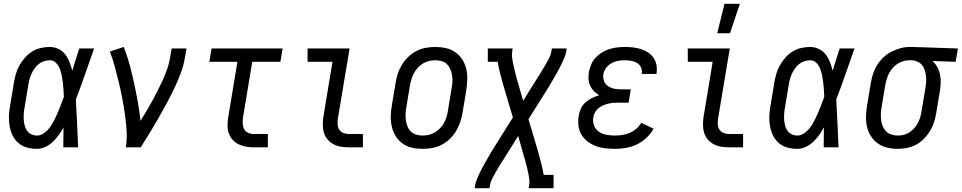

<svg xmlns="http://www.w3.org/2000/svg" viewBox="-20 -775 5059 1010"><path d="M174 8Q147 8 121.5 1Q96 -6 76.5 -23Q57 -40 46 -63Q35 -86 30.5 -112Q26 -138 27 -165Q28 -192 33 -219L53 -339Q57 -363 63.5 -386Q70 -409 82 -430.5Q94 -452 111 -471.5Q128 -491 149 -504Q170 -517 194 -522.5Q218 -528 241 -528Q266 -528 287.5 -517.5Q309 -507 323 -489Q337 -471 345.5 -449Q354 -427 360 -404L361 -405Q370 -434 378.5 -462.5Q387 -491 397 -520H475Q451 -453 428 -386Q405 -319 379 -252Q383 -189 385.5 -126Q388 -63 391 0H313Q313 -26 313.5 -52.5Q314 -79 314 -105Q303 -84 289 -64.5Q275 -45 257.5 -28.5Q240 -12 218 -2Q196 8 174 8ZM175 -62Q190 -62 204.5 -70.5Q219 -79 230.5 -91Q242 -103 250.5 -117Q259 -131 266.5 -145.5Q274 -160 280.5 -175Q287 -190 293 -205Q299 -220 304.5 -235Q310 -250 316 -265Q315 -284 314 -303Q313 -322 310.5 -341Q308 -360 304.5 -378.5Q301 -397 294 -414.5Q287 -432 274 -445Q261 -458 241 -458Q227 -458 211.5 -453Q196 -448 183.5 -438Q171 -428 161.5 -414.5Q152 -401 145.5 -386.5Q139 -372 135 -357.5Q131 -343 129 -328L109 -208Q106 -192 105 -176Q104 -160 105 -144.5Q106 -129 110 -114Q114 -99 122.5 -87Q131 -75 145 -68.5Q159 -62 175 -62Z M642 0Q649 -45 646 -88.5Q643 -132 637 -174.5Q631 -217 623 -259Q615 -301 605 -342Q595 -383 584 -424Q573 -465 558 -504L631 -528Q649 -482 662 -434Q675 -386 685.5 -337Q696 -288 705 -238.5Q714 -189 719 -139Q735 -165 751 -191.5Q767 -218 781.5 -245Q796 -272 810 -299.5Q824 -327 836.5 -354.5Q849 -382 859 -410.5Q869 -439 874 -468L883 -520H961L952 -468Q945 -427 929.5 -386.5Q914 -346 895 -306.5Q876 -267 855 -228Q834 -189 812 -151Q790 -113 767 -75Q744 -37 720 0Z M1315 0Q1294 0 1273.5 -3.5Q1253 -7 1235 -16Q1217 -25 1204 -39.5Q1191 -54 1184 -72.5Q1177 -91 1177 -112Q1177 -133 1180 -155L1229 -450H1081L1093 -520H1467L1455 -450H1307L1258 -155Q1256 -139 1257 -123.5Q1258 -108 1264.5 -95.5Q1271 -83 1285 -76.5Q1299 -70 1315 -70H1389V0Z M1815 0Q1794 0 1773 -3.5Q1752 -7 1734 -16.5Q1716 -26 1703 -41.5Q1690 -57 1684 -76.5Q1678 -96 1678 -117.5Q1678 -139 1681 -160L1729 -450H1598V-520H1819L1757 -149Q1755 -134 1756 -119Q1757 -104 1765 -92.5Q1773 -81 1786.5 -75.5Q1800 -70 1815 -70H1889V0Z M2203 8Q2174 8 2147 2Q2120 -4 2098.5 -19.5Q2077 -35 2062.5 -57.5Q2048 -80 2041.5 -107Q2035 -134 2035.5 -162.5Q2036 -191 2041 -219L2061 -339Q2065 -364 2073 -388.5Q2081 -413 2095 -435.5Q2109 -458 2128.5 -476.5Q2148 -495 2171.5 -507Q2195 -519 2220 -523.5Q2245 -528 2270 -528Q2299 -528 2326 -522Q2353 -516 2375 -500.5Q2397 -485 2411.5 -462.5Q2426 -440 2432.5 -413Q2439 -386 2438 -357.5Q2437 -329 2433 -301L2413 -181Q2409 -156 2400.5 -131.5Q2392 -107 2378.5 -84.5Q2365 -62 2345.5 -43.5Q2326 -25 2302.5 -13Q2279 -1 2253.5 3.5Q2228 8 2203 8ZM2204 -62Q2221 -62 2237 -66Q2253 -70 2268 -79Q2283 -88 2295.5 -101Q2308 -114 2316 -129Q2324 -144 2329 -160Q2334 -176 2336 -192L2356 -312Q2359 -329 2360 -346.5Q2361 -364 2358 -380.5Q2355 -397 2348.5 -412Q2342 -427 2330.5 -438Q2319 -449 2303 -453.5Q2287 -458 2270 -458Q2253 -458 2236.5 -454Q2220 -450 2205 -441Q2190 -432 2178 -419Q2166 -406 2158 -391Q2150 -376 2145 -360Q2140 -344 2137 -328L2117 -208Q2114 -191 2113.5 -173.5Q2113 -156 2115.5 -139.5Q2118 -123 2124.5 -108Q2131 -93 2142.5 -82Q2154 -71 2170.5 -66.5Q2187 -62 2204 -62Z M2477 215 2480 197Q2483 181 2489.5 165.5Q2496 150 2503.5 134.5Q2511 119 2519 104Q2527 89 2535.5 74.5Q2544 60 2552.5 45Q2561 30 2570 15L2678 -157L2627 -329Q2619 -359 2611 -389Q2603 -419 2598 -450H2546V-520H2677L2674 -502Q2672 -488 2673.5 -475Q2675 -462 2677.5 -449Q2680 -436 2683 -423.5Q2686 -411 2689 -398.5Q2692 -386 2695 -373.5Q2698 -361 2702 -349L2732 -245L2802 -357Q2805 -362 2807.5 -366Q2810 -370 2813 -375H2814Q2823 -391 2832.5 -406Q2842 -421 2851 -437Q2860 -453 2868.5 -469Q2877 -485 2880 -502L2883 -520H2961L2958 -502Q2955 -486 2948.5 -470.5Q2942 -455 2934.5 -439.5Q2927 -424 2919 -409Q2911 -394 2902.5 -379.5Q2894 -365 2885.5 -350Q2877 -335 2868 -320L2760 -148L2811 24Q2819 54 2827 84Q2835 114 2840 145H2892V215H2761L2764 197Q2766 183 2764.5 170Q2763 157 2760.5 144Q2758 131 2755 118.5Q2752 106 2749 93.5Q2746 81 2742.5 68.5Q2739 56 2735 44L2706 -60L2636 52Q2633 57 2630.5 61Q2628 65 2625 70H2624Q2614 86 2605 101Q2596 116 2587 132Q2578 148 2569.5 164Q2561 180 2558 197L2555 215Z M3215 8Q3188 8 3162.5 5Q3137 2 3113.5 -7Q3090 -16 3070.5 -31Q3051 -46 3038.5 -67Q3026 -88 3023 -113.5Q3020 -139 3024 -165Q3027 -185 3035.5 -203.5Q3044 -222 3059.5 -236Q3075 -250 3093.5 -259Q3112 -268 3132 -274Q3117 -283 3104.5 -295.5Q3092 -308 3084.5 -324Q3077 -340 3076 -359Q3075 -378 3078 -397Q3082 -417 3090.5 -437Q3099 -457 3114 -472.5Q3129 -488 3147.5 -499.5Q3166 -511 3186 -517Q3206 -523 3226.5 -525.5Q3247 -528 3267 -528Q3289 -528 3310 -525.5Q3331 -523 3351 -517Q3371 -511 3388.5 -499.5Q3406 -488 3417.5 -471.5Q3429 -455 3433 -434.5Q3437 -414 3434 -392L3433 -386H3356V-389Q3359 -406 3351.5 -421Q3344 -436 3331 -444Q3318 -452 3301 -455Q3284 -458 3267 -458Q3250 -458 3232 -455Q3214 -452 3197.5 -443Q3181 -434 3169 -418.5Q3157 -403 3154 -385Q3151 -367 3157 -350Q3163 -333 3177 -323Q3191 -313 3208.5 -309Q3226 -305 3244 -305H3298L3287 -235H3233Q3220 -235 3206 -234Q3192 -233 3178.5 -229.5Q3165 -226 3151.5 -220Q3138 -214 3127 -205Q3116 -196 3109.5 -183Q3103 -170 3101 -156Q3097 -134 3105.5 -113.5Q3114 -93 3131 -81.5Q3148 -70 3170 -66Q3192 -62 3215 -62Q3234 -62 3253.5 -65Q3273 -68 3292 -76Q3311 -84 3327 -97.5Q3343 -111 3353 -129L3418 -98Q3404 -72 3380.5 -50Q3357 -28 3329.5 -15Q3302 -2 3272.5 3Q3243 8 3215 8Z M3815 0Q3794 0 3773 -3.5Q3752 -7 3734 -16.5Q3716 -26 3703 -41.5Q3690 -57 3684 -76.5Q3678 -96 3678 -117.5Q3678 -139 3681 -160L3729 -450H3598V-520H3819L3757 -149Q3755 -134 3756 -119Q3757 -104 3765 -92.5Q3773 -81 3786.5 -75.5Q3800 -70 3815 -70H3889V0ZM3753 -600 3791 -755H3872L3820 -600Z M4174 8Q4147 8 4121.5 1Q4096 -6 4076.5 -23Q4057 -40 4046 -63Q4035 -86 4030.5 -112Q4026 -138 4027 -165Q4028 -192 4033 -219L4053 -339Q4057 -363 4063.5 -386Q4070 -409 4082 -430.5Q4094 -452 4111 -471.5Q4128 -491 4149 -504Q4170 -517 4194 -522.5Q4218 -528 4241 -528Q4266 -528 4287.5 -517.5Q4309 -507 4323 -489Q4337 -471 4345.5 -449Q4354 -427 4360 -404L4361 -405Q4370 -434 4378.5 -462.5Q4387 -491 4397 -520H4475Q4451 -453 4428 -386Q4405 -319 4379 -252Q4383 -189 4385.5 -126Q4388 -63 4391 0H4313Q4313 -26 4313.5 -52.5Q4314 -79 4314 -105Q4303 -84 4289 -64.5Q4275 -45 4257.5 -28.5Q4240 -12 4218 -2Q4196 8 4174 8ZM4175 -62Q4190 -62 4204.5 -70.5Q4219 -79 4230.5 -91Q4242 -103 4250.5 -117Q4259 -131 4266.5 -145.5Q4274 -160 4280.5 -175Q4287 -190 4293 -205Q4299 -220 4304.5 -235Q4310 -250 4316 -265Q4315 -284 4314 -303Q4313 -322 4310.5 -341Q4308 -360 4304.5 -378.5Q4301 -397 4294 -414.5Q4287 -432 4274 -445Q4261 -458 4241 -458Q4227 -458 4211.5 -453Q4196 -448 4183.5 -438Q4171 -428 4161.5 -414.5Q4152 -401 4145.5 -386.5Q4139 -372 4135 -357.5Q4131 -343 4129 -328L4109 -208Q4106 -192 4105 -176Q4104 -160 4105 -144.5Q4106 -129 4110 -114Q4114 -99 4122.5 -87Q4131 -75 4145 -68.5Q4159 -62 4175 -62Z M4702 8Q4674 8 4647 1.5Q4620 -5 4598.5 -20Q4577 -35 4562 -58Q4547 -81 4541 -107.5Q4535 -134 4535.5 -162.5Q4536 -191 4541 -219L4561 -339Q4565 -364 4573 -388Q4581 -412 4594.5 -433.5Q4608 -455 4627.5 -473.5Q4647 -492 4670 -503.5Q4693 -515 4717.5 -521.5Q4742 -528 4767 -528H4781L5019 -520L5007 -450L4885 -454Q4900 -441 4910 -423.5Q4920 -406 4924.5 -385.5Q4929 -365 4928.5 -343.5Q4928 -322 4925 -301L4905 -181Q4901 -156 4893.5 -132.5Q4886 -109 4872.5 -86.5Q4859 -64 4840.5 -45Q4822 -26 4799 -14Q4776 -2 4751 3Q4726 8 4702 8ZM4703 -62Q4719 -62 4735 -66Q4751 -70 4765 -79.5Q4779 -89 4790.5 -102Q4802 -115 4809.5 -130Q4817 -145 4821.5 -160.5Q4826 -176 4828 -192L4848 -312Q4851 -328 4852 -344Q4853 -360 4851 -375.5Q4849 -391 4844.5 -406Q4840 -421 4830.5 -432.5Q4821 -444 4807 -450.5Q4793 -457 4778 -458H4762Q4739 -458 4715.5 -447Q4692 -436 4675.5 -417Q4659 -398 4650 -374.5Q4641 -351 4637 -328L4617 -208Q4614 -191 4613.5 -173.5Q4613 -156 4615.5 -140Q4618 -124 4624.5 -109Q4631 -94 4642.5 -83Q4654 -72 4670 -67Q4686 -62 4703 -62Z"/></svg>

Font: Iosevka Curly Slab
Style: Italic
Weight: 400
Italic angle: -9°
Monospace: yes
Designer: Belleve Invis
Foundry: Belleve Invis
Version: Version 22.1.2; ttfautohint (v1.8.4)